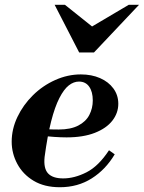

<svg xmlns="http://www.w3.org/2000/svg" viewBox="-20 -774 603 805"><path d="M231 11Q166 11 121 -16Q76 -43 52.5 -87Q29 -131 29 -180Q29 -233 53 -283.5Q77 -334 118 -374.5Q159 -415 211.5 -438.5Q264 -462 319 -462Q364 -462 399.5 -446.5Q435 -431 455.5 -403Q476 -375 476 -339Q476 -300 451 -268Q426 -236 377.5 -217Q329 -198 259 -198Q235 -198 207 -200Q179 -202 157 -205Q135 -208 129 -209L134 -241Q151 -234 171.5 -232.5Q192 -231 226 -231Q276 -231 308 -247.5Q340 -264 354.5 -292Q369 -320 369 -353Q369 -389 354 -410.5Q339 -432 311 -432Q289 -432 268.5 -416Q248 -400 229 -363Q210 -326 194.5 -265.5Q179 -205 167 -116Q162 -68 181.5 -47Q201 -26 245 -26Q292 -26 342.5 -51.5Q393 -77 437 -144L461 -127Q423 -63 364.5 -26Q306 11 231 11ZM312 -554 209 -754H252L366 -663L520 -754H563L374 -554Z"/></svg>

Font: Libre Bodoni SemiBold
Style: Italic
Weight: 600
Italic angle: -13°
Version: Version 2.003